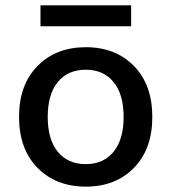

<svg xmlns="http://www.w3.org/2000/svg" viewBox="-20 -686 640 716"><path d="M469 -666V-588H131V-666ZM120 -440Q189 -510 300 -510Q411 -510 479.5 -440Q548 -370 548 -250Q548 -130 479.5 -60Q411 10 300 10Q189 10 120 -60Q51 -130 51 -250Q51 -370 120 -440ZM300 -426Q233 -426 195.5 -380Q158 -334 158 -250Q158 -166 195.5 -120Q233 -74 300 -74Q366 -74 403.5 -120Q441 -166 441 -250Q441 -334 403.5 -380Q366 -426 300 -426Z"/></svg>

Font: Elaine Sans Medium
Style: Regular
Weight: 500
Designer: Wei Huang
Foundry: Wei Huang
Version: Version 2.001;PS 002.001;hotconv 1.0.88;makeotf.lib2.5.64775